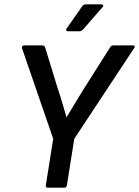

<svg xmlns="http://www.w3.org/2000/svg" viewBox="-20 -864 641 884"><path d="M200 0Q189 0 191 -11L225 -225L81 -643Q80 -648 83 -651.5Q86 -655 90 -655H175Q185 -655 188 -645L246 -456Q257 -424 266.5 -391Q276 -358 286 -325H287Q307 -358 326.5 -390.5Q346 -423 366 -455L487 -646Q493 -655 502 -655H593Q598 -655 600 -651.5Q602 -648 598 -643L322 -225L288 -11Q286 0 277 0ZM293 -720Q287 -720 285 -724Q283 -728 287 -733L357 -833Q363 -844 375 -844H446Q453 -844 455 -839.5Q457 -835 451 -830L365 -731Q355 -720 347 -720Z"/></svg>

Font: Sofia Sans SemiBold
Style: Italic
Weight: 600
Italic angle: -9°
Designer: Botio Nikoltchev, Ani Petrova
Foundry: lettersoup
Version: Version 4.100-B